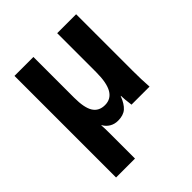

<svg xmlns="http://www.w3.org/2000/svg" viewBox="-204 -652 984 984"><g transform="rotate(-45 288.0 -160.0)"><path d="M385.3 0Q378.9 -48.8 378.9 -70.3H377.4Q361.3 -28.3 339.4 -9.3Q317.4 9.8 278.8 9.8Q253.4 9.8 233.6 -2Q213.9 -13.7 202.6 -34.2H200.7Q202.6 -13.2 202.6 22V208H65.4V-528.3H202.6V-232.9Q202.6 -159.7 223.4 -127Q244.1 -94.2 288.1 -94.2Q331.5 -94.2 353.3 -131.3Q375 -168.5 375 -246.1V-528.3H512.2V-118.2Q512.2 -54.7 516.1 0Z"/></g></svg>

Font: Arial
Style: Bold
Weight: 700
Designer: Steve Matteson
Foundry: Ascender Corporation
Version: Version 2.00.3